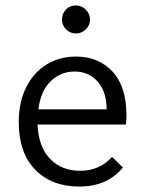

<svg xmlns="http://www.w3.org/2000/svg" viewBox="-20 -676 540 706"><path d="M49 -227Q49 -302 77 -356.5Q105 -411 152.5 -439.5Q200 -468 259 -468Q342 -468 393.5 -413Q445 -358 445 -251Q445 -240 443 -218H118Q122 -134 165 -91Q208 -48 274 -48Q346 -48 392 -99L432 -60Q374 10 272 10Q170 10 109.5 -52Q49 -114 49 -227ZM372 -274Q372 -338 339.5 -375.5Q307 -413 254 -413Q204 -413 167 -378Q130 -343 121 -274ZM208 -604Q208 -626 222.5 -641Q237 -656 259 -656Q280 -656 295.5 -640.5Q311 -625 311 -604Q311 -583 295.5 -568Q280 -553 259 -553Q238 -553 223 -568Q208 -583 208 -604Z"/></svg>

Font: Vazir Code
Style: Code
Weight: 400
Foundry: DejaVu fonts team - Redesigned by Saber Rastikerdar
Version: Version 1.1.2